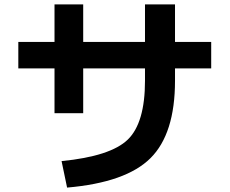

<svg xmlns="http://www.w3.org/2000/svg" viewBox="-20 -803 1040 870"><path d="M63 -613H227V-783H357V-613H637V-783H773V-613H937V-493H773V-437Q773 -197 662 -86.5Q551 24 284 47L259 -73Q481 -95 559 -170.5Q637 -246 637 -437V-493H357V-290H227V-493H63Z"/></svg>

Font: M PLUS 1p
Style: Bold
Weight: 700
Version: Version 1.062